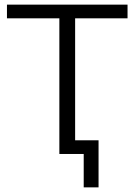

<svg xmlns="http://www.w3.org/2000/svg" viewBox="-20 -664 580 828"><path d="M530 -585H304V0H236V-585H10V-644H530ZM405 -59V144H341V0H236V-59Z"/></svg>

Font: Montserrat Ace
Style: Regular
Weight: 400
Designer: Julieta Ulanovsky
Foundry: Julieta Ulanovsky
Version: Version 1